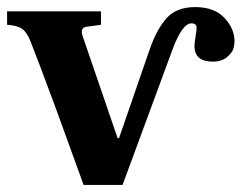

<svg xmlns="http://www.w3.org/2000/svg" viewBox="-28 -522 685 542"><path d="M-8 -452V-490H257V-452L220 -447Q207 -446 204 -439Q201 -432 206 -418L304 -132H308L394 -381Q414 -439 442 -470.5Q470 -502 523 -502Q577 -502 605.5 -471.5Q634 -441 634 -406Q634 -396 631 -385Q628 -374 613 -361Q598 -348 573 -348Q521 -348 521 -392Q521 -401 524 -418.5Q527 -436 527 -444Q527 -456 512 -456Q487 -456 460 -385L318 0H208L130 -215Q76 -361 57 -408Q47 -432 34 -441Q21 -450 -8 -452Z"/></svg>

Font: Heuristica
Style: Bold
Weight: 700
Version: Version 1.0.2